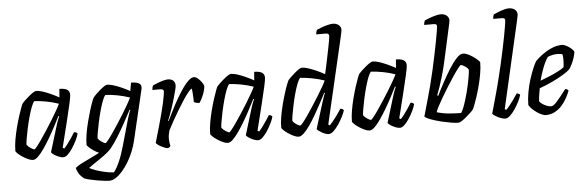

<svg xmlns="http://www.w3.org/2000/svg" viewBox="-57 -1001 4272 1402"><g transform="rotate(-5 2078.5 -300.0)"><path d="M151.5 0Q136.3 0 116.2 -9Q96 -18 76.1 -31Q56.1 -44 43 -56.5Q29.8 -69 27.8 -75Q27.6 -112 35.1 -156.3Q42.6 -200.7 54.1 -245.3Q65.6 -289.8 77.6 -327.4Q89.6 -365 99.1 -389.8Q108.6 -414.6 111.8 -418.6Q117 -425.4 131 -438.5Q144.9 -451.5 161.6 -465.8Q178.3 -480.1 193.5 -490.1Q208.7 -500 217.3 -500Q235.6 -500 262.7 -491.5Q289.7 -483 321.3 -468.8Q352.9 -454.5 382.6 -438.1L387.3 -500Q426.3 -500 444.4 -488.2Q462.5 -476.4 462.5 -451.3Q462.5 -436.4 451.1 -384.9Q439.8 -333.4 419.9 -253.3Q400.1 -173.1 374.3 -69.8L385.3 -62.8Q395.9 -73.4 410.5 -92.8Q425.1 -112.3 440.3 -134.7Q455.5 -157.1 466.5 -175.8Q475.3 -175.8 482.5 -171.9Q489.6 -168 491.4 -163.2Q486.2 -142.2 472.7 -114.6Q459.2 -87 442.2 -60.6Q425.2 -34.2 406.9 -17.1Q388.6 0 373.1 0Q359.2 0 339.6 -8Q320 -16.1 304.6 -26.6Q289.2 -37.2 286.2 -44L340.3 -221.6Q346.3 -241 351.6 -257.1Q357 -273.1 361.6 -284.4Q366.2 -295.7 369 -301L363.7 -304Q346.5 -270 325 -229Q303.5 -188 279.6 -147.5Q255.7 -107 232.6 -73.5Q209.4 -40 188.6 -20Q167.9 0 151.5 0ZM167.9 -76.2Q171.9 -76.2 186.5 -94.1Q201.1 -111.9 221.4 -141.5Q241.6 -171 264.8 -206.3Q288 -241.6 309.8 -277.3Q331.5 -313 349.1 -343.5Q366.7 -373.9 374.7 -392.4Q328.2 -408.4 281.8 -416.8Q235.5 -425.2 197.2 -426.9Q186 -414.6 174.2 -383.3Q162.5 -352 151.5 -311.6Q140.6 -271.2 131.9 -230.3Q123.1 -189.4 117.9 -158Q112.7 -126.6 112.7 -114.9Q122.2 -100.7 141.1 -88.5Q159.9 -76.2 167.9 -76.2Z M692.4 200Q681.9 200 659.2 197.5Q636.5 195 608.8 190.4Q581.2 185.8 555.2 179.8Q529.2 173.8 511.2 166.8Q483.8 145.9 471.5 123.2Q459.2 100.5 457.2 88Q459.4 81.2 476.6 70.6Q493.7 60 520.3 47.1Q546.8 34.3 577 19.7Q607.1 5.1 635.7 -9.5Q616.2 -18.5 597.1 -31.2Q577.9 -43.8 564.9 -56.3Q551.8 -68.8 549.6 -75Q549.4 -112 556.9 -156.3Q564.4 -200.7 575.9 -245.1Q587.4 -289.6 599 -327.2Q610.6 -364.7 620.1 -388.8Q629.6 -412.9 632.8 -416.9Q639 -424.9 652.6 -438.3Q666.1 -451.7 682.8 -465.9Q699.5 -480.1 714.4 -490.1Q729.2 -500 737.7 -500Q756 -500 783.4 -491.5Q810.7 -483 841.9 -469.3Q873.1 -455.5 902.1 -439.1L912.8 -500Q921.3 -500 933.9 -498.9Q946.5 -497.8 958.6 -494.2Q970.7 -490.5 978.6 -482.5Q986.5 -474.5 986.5 -460.4Q986.5 -459.1 986.3 -454.8Q986.1 -450.5 984.6 -445.3L896.4 -71.7Q887.1 -33.5 871.2 5.4Q855.2 44.2 834.2 78.9Q813.3 113.5 789.3 141Q765.3 168.5 740.6 184.3Q715.9 200 692.4 200ZM731.2 141.7Q752.1 115.8 773 68.9Q793.9 21.9 812.4 -43.6L866 -233Q873 -256.5 879.6 -276Q886.2 -295.5 890 -301L885 -304Q862.9 -261.8 835.1 -210.9Q807.4 -160 778.2 -113Q749 -66 720.9 -32.1Q708.6 -17.6 685.5 0.7Q662.5 19 636.3 36.6Q610.2 54.2 587.9 69.6Q565.6 85 553.9 93.7Q567.9 103 599.5 114.2Q631.2 125.3 667.5 133.1Q703.7 141 731.2 141.7ZM688.9 -76.2Q692.9 -76.2 707.5 -94.1Q722.1 -111.9 742.5 -141.5Q762.8 -171 786 -206.3Q809.3 -241.6 831 -277.3Q852.7 -313 870.3 -343.6Q888 -374.1 896 -392.4Q848.7 -408.4 802.7 -416.8Q756.7 -425.2 718.2 -426.9Q707 -414.6 695.2 -383.2Q683.5 -351.8 672.5 -311.3Q661.6 -270.8 652.9 -229.9Q644.1 -189 639 -157.7Q633.9 -126.4 633.9 -114.9Q642.7 -101.7 661.8 -89Q680.9 -76.2 688.9 -76.2Z M1140.8 0Q1131.7 0 1118 -5Q1104.3 -10 1090.3 -17.5Q1076.4 -25 1066.2 -33Q1056.1 -41 1054.1 -46Q1058.6 -61.3 1068 -94Q1077.4 -126.6 1090.4 -171.7Q1103.4 -216.7 1116.4 -267Q1124.9 -298 1131.5 -329.6Q1138.1 -361.2 1142.2 -384.3Q1146.3 -407.3 1146.3 -413.5Q1146.3 -425.3 1138.8 -429.2Q1131.2 -433 1117.9 -433H1063.6Q1063.6 -441 1065.9 -450.2Q1068.1 -459.4 1070.4 -465.4Q1086 -472.6 1106.9 -480.6Q1127.7 -488.7 1148.2 -494.3Q1168.6 -500 1181.6 -500Q1207.6 -500 1221.6 -487.2Q1235.5 -474.4 1235.5 -451.3Q1235.5 -442.3 1229.5 -418.1Q1223.5 -393.9 1214.3 -362Q1205.1 -330.2 1194.5 -297.3Q1183.8 -264.5 1173.8 -237.8Q1163.8 -211.2 1158.1 -199L1161.4 -195.8Q1178.4 -230 1198.7 -271.1Q1219.1 -312.2 1242.5 -352.7Q1265.9 -393.2 1288.9 -426.6Q1311.9 -460 1333.8 -480Q1355.7 -500 1373.7 -500Q1385 -500 1396.5 -491.2Q1408.1 -482.5 1418.6 -470.3Q1429.2 -458.1 1436 -446.1Q1442.7 -434 1443.5 -428Q1439.7 -393.8 1426.7 -362.9Q1413.8 -332 1398.9 -309.2Q1385.3 -309.2 1373.8 -312.2Q1362.4 -315.3 1357.2 -319Q1357.2 -328.8 1356.6 -347.8Q1356 -366.7 1354.5 -387Q1353 -407.3 1350 -418.2Q1342 -416.1 1324.5 -394.8Q1306.9 -373.5 1285 -340Q1263 -306.6 1239.9 -267.9Q1216.8 -229.1 1196 -192.2Q1175.3 -155.2 1161.3 -126.8Q1157.3 -112.8 1154.7 -97.7Q1152.1 -82.5 1152.1 -66.9Q1152.1 -52.8 1154 -39.5Q1155.9 -26.2 1158.9 -14.5Q1157.6 -11.5 1153.2 -7.4Q1148.8 -3.2 1140.8 0Z M1579.5 0Q1564.3 0 1544.2 -9Q1524 -18 1504.1 -31Q1484.1 -44 1471 -56.5Q1457.8 -69 1455.8 -75Q1455.6 -112 1463.1 -156.3Q1470.6 -200.7 1482.1 -245.3Q1493.6 -289.8 1505.6 -327.4Q1517.6 -365 1527.1 -389.8Q1536.6 -414.6 1539.8 -418.6Q1545 -425.4 1559 -438.5Q1572.9 -451.5 1589.6 -465.8Q1606.3 -480.1 1621.5 -490.1Q1636.7 -500 1645.3 -500Q1663.6 -500 1690.7 -491.5Q1717.7 -483 1749.3 -468.8Q1780.9 -454.5 1810.6 -438.1L1815.3 -500Q1854.3 -500 1872.4 -488.2Q1890.5 -476.4 1890.5 -451.3Q1890.5 -436.4 1879.1 -384.9Q1867.8 -333.4 1847.9 -253.3Q1828.1 -173.1 1802.3 -69.8L1813.3 -62.8Q1823.9 -73.4 1838.5 -92.8Q1853.1 -112.3 1868.3 -134.7Q1883.5 -157.1 1894.5 -175.8Q1903.3 -175.8 1910.5 -171.9Q1917.6 -168 1919.4 -163.2Q1914.2 -142.2 1900.7 -114.6Q1887.2 -87 1870.2 -60.6Q1853.2 -34.2 1834.9 -17.1Q1816.6 0 1801.1 0Q1787.2 0 1767.6 -8Q1748 -16.1 1732.6 -26.6Q1717.2 -37.2 1714.2 -44L1768.3 -221.6Q1774.3 -241 1779.6 -257.1Q1785 -273.1 1789.6 -284.4Q1794.2 -295.7 1797 -301L1791.7 -304Q1774.5 -270 1753 -229Q1731.5 -188 1707.6 -147.5Q1683.7 -107 1660.6 -73.5Q1637.4 -40 1616.6 -20Q1595.9 0 1579.5 0ZM1595.9 -76.2Q1599.9 -76.2 1614.5 -94.1Q1629.1 -111.9 1649.4 -141.5Q1669.6 -171 1692.8 -206.3Q1716 -241.6 1737.8 -277.3Q1759.5 -313 1777.1 -343.5Q1794.7 -373.9 1802.7 -392.4Q1756.2 -408.4 1709.8 -416.8Q1663.5 -425.2 1625.2 -426.9Q1614 -414.6 1602.2 -383.3Q1590.5 -352 1579.5 -311.6Q1568.6 -271.2 1559.9 -230.3Q1551.1 -189.4 1545.9 -158Q1540.7 -126.6 1540.7 -114.9Q1550.2 -100.7 1569.1 -88.5Q1587.9 -76.2 1595.9 -76.2Z M2099 0Q2084 0 2064.1 -9Q2044.2 -18 2024.7 -31Q2005.1 -44 1992 -56.5Q1978.8 -69 1976.8 -75Q1975.8 -110.5 1983.3 -154.4Q1990.8 -198.4 2002.3 -243.3Q2013.8 -288.3 2025.8 -326.2Q2037.8 -364.2 2047.7 -389.4Q2057.6 -414.6 2060.8 -418.6Q2066 -425.4 2079.6 -438.5Q2093.1 -451.5 2109.8 -465.8Q2126.5 -480.1 2141.4 -490.1Q2156.2 -500 2164.7 -500Q2183 -500 2210.9 -491.1Q2238.7 -482.2 2269.9 -468.4Q2301.1 -454.5 2330.1 -438.1Q2332.3 -449.3 2338.8 -477.9Q2345.3 -506.5 2352.9 -543.7Q2360.5 -580.8 2367.9 -617Q2375.3 -653.2 2379.9 -679.9Q2384.5 -706.6 2384.5 -713.5Q2384.5 -723.3 2378.4 -728.2Q2372.2 -733 2361.5 -733H2290.6Q2290.6 -741 2293.4 -750.8Q2296.2 -760.6 2298.2 -765.4Q2313.1 -772.6 2335.2 -780.6Q2357.3 -788.7 2379.9 -794.3Q2402.5 -800 2417.1 -800Q2443.4 -800 2460.3 -786.3Q2477.2 -772.5 2477.2 -750.2Q2477.2 -747.2 2474 -730.4Q2470.7 -713.6 2464.7 -687.6L2320.9 -69.4L2331.9 -62.4Q2341.3 -71.8 2357.2 -91.3Q2373 -110.9 2390 -134.4Q2407 -158 2418.5 -176.8Q2427.5 -176.8 2434.6 -172.4Q2441.6 -168 2443.4 -163.2Q2437 -142.2 2422.8 -114.6Q2408.7 -87 2390.7 -60.6Q2372.7 -34.2 2354 -17.1Q2335.2 0 2318.9 0Q2309.1 0 2295 -4.8Q2280.9 -9.5 2267.5 -17.2Q2254.2 -24.9 2244.9 -32.2Q2235.5 -39.6 2233.5 -44.6L2292.4 -233Q2300.2 -256 2306.7 -276Q2313.2 -296 2317.2 -301L2312.2 -304Q2295 -270 2273 -229Q2251 -188 2227.6 -147.5Q2204.2 -107 2180.9 -73.5Q2157.6 -40 2136.6 -20Q2115.5 0 2099 0ZM2116.9 -79.8Q2120.9 -79.8 2135.5 -97.2Q2150.1 -114.7 2170.5 -143.9Q2190.8 -173 2213.5 -208.2Q2236.3 -243.4 2258.5 -278.7Q2280.7 -314 2297.8 -344.1Q2315 -374.1 2323 -392.4Q2275.7 -408.4 2229.3 -416.8Q2182.9 -425.2 2145.4 -426.9Q2134.2 -414.6 2122.5 -384.2Q2110.7 -353.8 2099.9 -313.8Q2089 -273.8 2080.6 -234Q2072.1 -194.3 2067 -163Q2061.9 -131.7 2061.9 -119.2Q2066.9 -110.2 2077.9 -101.1Q2088.9 -92 2100.4 -85.9Q2111.9 -79.8 2116.9 -79.8Z M2618.5 0Q2603.3 0 2583.2 -9Q2563 -18 2543.1 -31Q2523.1 -44 2510 -56.5Q2496.8 -69 2494.8 -75Q2494.6 -112 2502.1 -156.3Q2509.6 -200.7 2521.1 -245.3Q2532.6 -289.8 2544.6 -327.4Q2556.6 -365 2566.1 -389.8Q2575.6 -414.6 2578.8 -418.6Q2584 -425.4 2598 -438.5Q2611.9 -451.5 2628.6 -465.8Q2645.3 -480.1 2660.5 -490.1Q2675.7 -500 2684.3 -500Q2702.6 -500 2729.7 -491.5Q2756.7 -483 2788.3 -468.8Q2819.9 -454.5 2849.6 -438.1L2854.3 -500Q2893.3 -500 2911.4 -488.2Q2929.5 -476.4 2929.5 -451.3Q2929.5 -436.4 2918.1 -384.9Q2906.8 -333.4 2886.9 -253.3Q2867.1 -173.1 2841.3 -69.8L2852.3 -62.8Q2862.9 -73.4 2877.5 -92.8Q2892.1 -112.3 2907.3 -134.7Q2922.5 -157.1 2933.5 -175.8Q2942.3 -175.8 2949.5 -171.9Q2956.6 -168 2958.4 -163.2Q2953.2 -142.2 2939.7 -114.6Q2926.2 -87 2909.2 -60.6Q2892.2 -34.2 2873.9 -17.1Q2855.6 0 2840.1 0Q2826.2 0 2806.6 -8Q2787 -16.1 2771.6 -26.6Q2756.2 -37.2 2753.2 -44L2807.3 -221.6Q2813.3 -241 2818.6 -257.1Q2824 -273.1 2828.6 -284.4Q2833.2 -295.7 2836 -301L2830.7 -304Q2813.5 -270 2792 -229Q2770.5 -188 2746.6 -147.5Q2722.7 -107 2699.6 -73.5Q2676.4 -40 2655.6 -20Q2634.9 0 2618.5 0ZM2634.9 -76.2Q2638.9 -76.2 2653.5 -94.1Q2668.1 -111.9 2688.4 -141.5Q2708.6 -171 2731.8 -206.3Q2755 -241.6 2776.8 -277.3Q2798.5 -313 2816.1 -343.5Q2833.7 -373.9 2841.7 -392.4Q2795.2 -408.4 2748.8 -416.8Q2702.5 -425.2 2664.2 -426.9Q2653 -414.6 2641.2 -383.3Q2629.5 -352 2618.5 -311.6Q2607.6 -271.2 2598.9 -230.3Q2590.1 -189.4 2584.9 -158Q2579.7 -126.6 2579.7 -114.9Q2589.2 -100.7 2608.1 -88.5Q2626.9 -76.2 2634.9 -76.2Z M3269.3 0Q3247.7 0 3217.6 -5Q3187.5 -10 3155.2 -17.5Q3122.8 -25 3094.3 -34Q3065.9 -43 3046.8 -52Q3027.8 -61 3025.3 -68Q3029.5 -82.5 3039.6 -118.2Q3049.6 -154 3062.8 -199.8Q3076 -245.6 3087.2 -289.2Q3100.4 -339.5 3112.7 -394.7Q3125.1 -449.9 3136.2 -502.6Q3147.3 -555.4 3155.8 -600.4Q3164.3 -645.4 3169.3 -676Q3174.3 -706.6 3174.3 -717Q3174.3 -726.8 3168 -729.9Q3161.8 -733 3151 -733H3082.2Q3082.2 -742.7 3084.8 -751.4Q3087.5 -760.1 3089.7 -765.4Q3105.4 -772.6 3127.1 -780.6Q3148.8 -788.7 3171 -794.3Q3193.1 -800 3208.4 -800Q3234.7 -800 3251.7 -786.4Q3268.8 -772.7 3268.8 -750.2Q3268.8 -745.5 3265.6 -730.7Q3262.5 -715.8 3256.2 -687.6L3202.9 -446.1Q3192.9 -401.3 3180.1 -356.9Q3167.3 -312.5 3154.7 -275.2Q3142 -237.8 3132 -213L3139 -208Q3160.2 -252 3187.2 -302Q3214.2 -352 3242.6 -397.5Q3271 -443 3297.7 -471.5Q3324.3 -500 3345.6 -500Q3360.9 -500 3380.5 -491Q3400.2 -482 3419 -469Q3437.8 -456 3451.2 -443.5Q3464.7 -431 3465.7 -425Q3465.9 -388.5 3458.4 -344.2Q3450.9 -299.9 3439.4 -256.2Q3427.9 -212.5 3415.8 -175.3Q3403.7 -138.2 3394.1 -114.4Q3384.5 -90.5 3381.5 -86.5Q3375.7 -78.8 3361 -64.9Q3346.4 -51 3328.6 -36Q3310.8 -21 3294.5 -10.5Q3278.3 0 3269.3 0ZM3293.9 -69.1Q3303.9 -80.1 3315.7 -111.4Q3327.5 -142.7 3339 -182.9Q3350.5 -223 3359.4 -263.8Q3368.4 -304.5 3373.3 -335.8Q3378.3 -367.1 3378.3 -379.3Q3374.3 -388.3 3362.7 -397.4Q3351 -406.5 3339.8 -412.3Q3328.6 -418 3322.6 -418Q3318.6 -418 3302.4 -397.4Q3286.1 -376.9 3263.8 -343.6Q3241.5 -310.3 3217.1 -271.3Q3192.8 -232.2 3171 -195.3Q3149.3 -158.4 3134.6 -130.2Q3119.9 -102 3117.9 -90Q3165.9 -76 3212.8 -72.6Q3259.8 -69.1 3293.9 -69.1Z M3613.3 0Q3598.7 0 3578.1 -8Q3557.5 -16.1 3540.7 -26.6Q3523.9 -37.2 3520.1 -44Q3523.5 -55.5 3530.7 -80.8Q3537.8 -106.1 3547.4 -140.4Q3557.1 -174.7 3567.5 -213.4Q3577.9 -252 3587.1 -289.4Q3600.1 -339.3 3612.4 -393.9Q3624.8 -448.5 3635.9 -500.8Q3647 -553.1 3655.6 -598.1Q3664.2 -643.1 3669.2 -674.4Q3674.2 -705.6 3674.2 -716.3Q3674.2 -726 3668 -729.5Q3661.7 -733 3650.9 -733H3588Q3588 -740.6 3590.3 -750.6Q3592.7 -760.6 3594.7 -765.4Q3610.6 -772.6 3631.5 -780.8Q3652.3 -788.9 3672.6 -794.5Q3693 -800 3708.3 -800Q3734.6 -800 3751.6 -786.4Q3768.7 -772.7 3768.7 -750.2Q3768.7 -748 3764.9 -728.5Q3761.1 -709 3755.9 -687.6L3614.5 -69.8L3624.8 -62.8Q3636.1 -73.4 3652.1 -93.3Q3668.1 -113.3 3684.3 -136.1Q3700.5 -158.9 3710.8 -175.8Q3718.5 -175.8 3726.1 -172Q3733.6 -168.2 3735.6 -163.2Q3729.6 -142.2 3716 -114.6Q3702.4 -87 3684.4 -60.6Q3666.4 -34.2 3647.6 -17.1Q3628.9 0 3613.3 0Z M3908.4 0Q3898.4 0 3881.7 -7Q3865 -14 3847 -26Q3829 -38 3813.3 -53Q3797.6 -68 3788.6 -84Q3788.6 -129 3797.3 -177Q3806 -224.9 3819.7 -268.6Q3833.3 -312.3 3847.8 -346.3Q3862.3 -380.4 3872.5 -397.4Q3882.3 -408.2 3902.2 -425.2Q3922 -442.3 3949.1 -459.6Q3976.1 -476.9 4007.2 -488.5Q4038.3 -500 4070.7 -500Q4086.3 -500 4106.2 -489Q4126 -478 4141.2 -464Q4156.3 -450 4157.3 -441Q4154.3 -419.2 4146.7 -396.3Q4139 -373.3 4129.2 -353.4Q4119.3 -333.4 4110.3 -319.9Q4092.3 -301.9 4055.5 -279.7Q4018.7 -257.5 3973.2 -236.3Q3927.7 -215 3882.3 -198.8Q3876 -166.5 3873.1 -143.6Q3870.1 -120.6 3869.1 -104.6Q3875.9 -93.8 3890.8 -83.7Q3905.8 -73.6 3923.3 -67Q3940.9 -60.4 3953.3 -60.4Q3962.3 -60.4 3972.3 -67Q3982.2 -73.7 3995.4 -88Q4008.6 -102.3 4025.8 -124.3Q4043 -146.2 4067 -176.8Q4075.5 -176.5 4081.9 -172.4Q4088.4 -168.2 4090.4 -163.2Q4080.9 -138.2 4065.6 -109.7Q4050.2 -81.2 4027.8 -56.2Q4005.5 -31.2 3975.7 -15.6Q3945.9 0 3908.4 0ZM3893 -253.4Q3927.1 -266 3960.3 -279.8Q3993.5 -293.6 4022 -308.2Q4050.5 -322.8 4068.8 -336.8Q4070.8 -348.4 4071.5 -360.1Q4072.2 -371.7 4072.5 -381.6Q4072.9 -396.2 4072.3 -409.1Q4071.6 -422 4068.1 -432.7Q4058.7 -434.7 4049.2 -435.7Q4039.8 -436.7 4030.2 -436.7Q4012.2 -436.7 3994.7 -432.8Q3977.3 -428.8 3961 -421.8Q3939.1 -389.6 3922 -344.2Q3905 -298.8 3893 -253.4Z"/></g></svg>

Font: Texturina Medium
Style: Italic
Weight: 500
Italic angle: -11°
Designer: Guillermo Torres Carreño
Foundry: Omnibus-Type
Version: Version 1.002